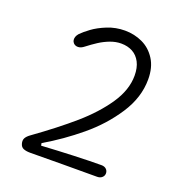

<svg xmlns="http://www.w3.org/2000/svg" viewBox="-130 -848 881 942"><g transform="rotate(20 310.0 -377.0)"><path d="M552 -551.5Q552 -457 493.8 -367.8Q435.5 -278.5 349 -206.8Q262.5 -135 167 -79L169.5 -66.5Q252.5 -71.5 338.5 -74.8Q424.5 -78 480.5 -78Q496.5 -78 505.8 -69.2Q515 -60.5 515 -47.5Q515 -34.5 505.2 -25.8Q495.5 -17 479.5 -17Q292.5 -17 130.5 -15.5Q110 -15.5 96 -21Q82 -26.5 77.5 -43.5Q73 -60 79.2 -71.8Q85.5 -83.5 100.5 -94.5Q217.5 -178.5 299 -249.2Q380.5 -320 431.8 -395.5Q483 -471 483 -546Q483 -587.5 468.2 -615.8Q453.5 -644 427.8 -658Q402 -672 368 -672Q339.5 -672 310.2 -660.8Q281 -649.5 256 -633.2Q231 -617 204.5 -596.5Q189 -584 174 -583.5Q159 -583 149.5 -593Q143.5 -599.5 142.2 -608Q141 -616.5 144.2 -625.8Q147.5 -635 155.5 -644Q171 -660 200 -681.5Q229 -703 272.2 -720.5Q315.5 -738 364 -738Q413 -738 455.8 -718Q498.5 -698 525.2 -656Q552 -614 552 -551.5Z"/></g></svg>

Font: Monaspace Radon Var
Style: Regular
Weight: 400
Designer: Riley Cran and the Lettermatic Team
Version: Version 1.000 (Monaspace Radon Var)